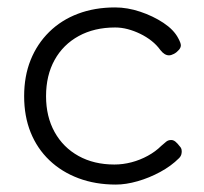

<svg xmlns="http://www.w3.org/2000/svg" viewBox="-20 -486 550 517"><path d="M292 11Q237 11 191.5 -6Q146 -23 113 -54.5Q80 -86 62.5 -129.5Q45 -173 45 -227Q45 -281 62.5 -324.5Q80 -368 112.5 -400Q145 -432 190 -449Q235 -466 290 -466Q323 -466 357.5 -454.5Q392 -443 420 -424.5Q448 -406 460 -383Q467 -370 467 -364Q467 -358 462 -352Q456 -345 448.5 -341Q441 -337 435 -337Q423 -337 412 -351Q402 -365 388 -376Q374 -387 357.5 -395Q341 -403 324 -407.5Q307 -412 290 -412Q234 -412 192 -389Q150 -366 127 -324.5Q104 -283 104 -227Q104 -172 127 -130.5Q150 -89 191.5 -66Q233 -43 288 -43Q311 -43 334 -49Q357 -55 378 -66.5Q399 -78 414 -93Q422 -100 427.5 -104.5Q433 -109 441 -109Q447 -109 452.5 -104.5Q458 -100 464 -92Q468 -88 469 -82.5Q470 -77 468.5 -71Q467 -65 462 -60Q441 -39 411.5 -23Q382 -7 350.5 2Q319 11 292 11Z"/></svg>

Font: Fredoka Light
Style: Regular
Weight: 300
Designer: Ben Nathan
Foundry: Milena B. Brandão, Ben Nathan
Version: Version 2.001